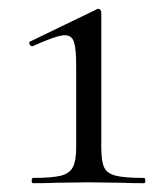

<svg xmlns="http://www.w3.org/2000/svg" viewBox="-20 -416 372 436"><path d="M55 -12Q98 -12 118 -17Q138 -22 145.5 -36.5Q153 -51 153 -81V-267Q153 -305 148 -320.5Q143 -336 127 -336Q109 -336 54 -311H53Q49 -311 47 -316Q45 -321 49 -322L200 -395Q201 -396 203 -396Q206 -396 208 -393.5Q210 -391 210 -388V-81Q210 -50 216.5 -36Q223 -22 243 -17Q263 -12 307 -12Q310 -12 310 -6Q310 0 307 0Q274 0 255 -1L181 -2L108 -1Q89 0 55 0Q52 0 52 -6Q52 -12 55 -12Z"/></svg>

Font: Cormorant
Style: Regular
Weight: 400
Designer: Christian Thalmann (Catharsis Fonts)
Foundry: Catharsis Fonts
Version: Version 4.000